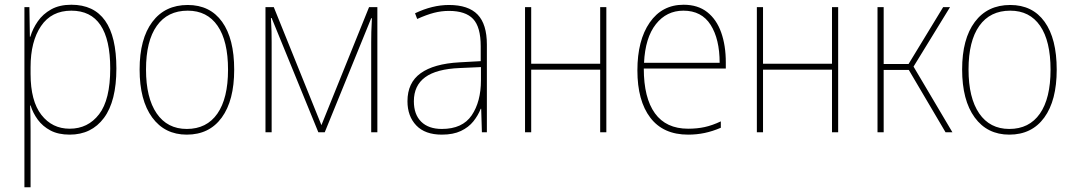

<svg xmlns="http://www.w3.org/2000/svg" viewBox="-20 -558 4527 810"><path d="M83 232V-528H104L106 -403H108Q118 -437 139.5 -468Q161 -499 196 -518.5Q231 -538 281 -538Q471 -538 471 -269Q471 -131 418.5 -60.5Q366 10 274 10Q226 10 193 -7.5Q160 -25 139.5 -53Q119 -81 109 -113H107Q108 -88 108.5 -60.5Q109 -33 109 -4V232ZM274 -15Q351 -15 398 -76Q445 -137 445 -269Q445 -513 281 -513Q197 -513 153 -448Q109 -383 109 -275V-246Q109 -132 154.5 -73.5Q200 -15 274 -15Z M768 10Q675 10 622 -62.5Q569 -135 569 -265Q569 -394 622.5 -465.5Q676 -537 772 -537Q866 -537 917 -466Q968 -395 968 -264Q968 -134 915.5 -62Q863 10 768 10ZM768 -14Q852 -14 897 -78.5Q942 -143 942 -264Q942 -385 898 -449Q854 -513 772 -513Q687 -513 641.5 -449Q596 -385 596 -265Q596 -145 641 -79.5Q686 -14 768 -14Z M1100 0V-528H1135L1336 -30L1537 -528H1572V0H1546V-380Q1546 -399 1546.5 -423Q1547 -447 1549 -481H1546L1350 0H1323L1126 -482H1123Q1125 -451 1125.5 -425.5Q1126 -400 1126 -380V0Z M1844 10Q1773 10 1736 -29Q1699 -68 1699 -131Q1699 -209 1754.5 -249Q1810 -289 1918 -295L2008 -300V-363Q2008 -444 1976 -478Q1944 -512 1874 -512Q1842 -512 1811 -504Q1780 -496 1740 -478L1731 -502Q1804 -537 1874 -537Q1956 -537 1995 -496.5Q2034 -456 2034 -370V0H2013L2010 -99H2008Q1997 -71 1977 -46Q1957 -21 1924.5 -5.5Q1892 10 1844 10ZM1844 -14Q1931 -14 1970 -71.5Q2009 -129 2009 -220V-275L1920 -271Q1821 -267 1773.5 -232Q1726 -197 1726 -131Q1726 -75 1757 -44.5Q1788 -14 1844 -14Z M2195 0V-528H2221V-289H2512V-528H2538V0H2512V-264H2221V0Z M2883 10Q2778 10 2723.5 -61.5Q2669 -133 2669 -261Q2669 -388 2721 -463Q2773 -538 2864 -538Q2924 -538 2963.5 -507Q3003 -476 3022.5 -421Q3042 -366 3042 -295V-269H2696Q2696 -145 2743 -80Q2790 -15 2883 -15Q2921 -15 2953 -22Q2985 -29 3021 -46V-19Q2986 -4 2952.5 3Q2919 10 2883 10ZM2697 -293H3016Q3016 -393 2978 -453Q2940 -513 2863 -513Q2792 -513 2747 -456Q2702 -399 2697 -293Z M3173 0V-528H3199V-289H3490V-528H3516V0H3490V-264H3199V0Z M3682 0V-528H3708V-288H3813L3959 -528H3988L3834 -277L3998 0H3969L3814 -263H3708V0Z M4238 10Q4145 10 4092 -62.5Q4039 -135 4039 -265Q4039 -394 4092.5 -465.5Q4146 -537 4242 -537Q4336 -537 4387 -466Q4438 -395 4438 -264Q4438 -134 4385.5 -62Q4333 10 4238 10ZM4238 -14Q4322 -14 4367 -78.5Q4412 -143 4412 -264Q4412 -385 4368 -449Q4324 -513 4242 -513Q4157 -513 4111.5 -449Q4066 -385 4066 -265Q4066 -145 4111 -79.5Q4156 -14 4238 -14Z"/></svg>

Font: Noto Sans SemiCondensed Thin
Style: Regular
Weight: 100
Width: 4
Designer: Monotype Design Team
Foundry: Monotype Imaging Inc.
Version: Version 2.013; ttfautohint (v1.8.4.7-5d5b)